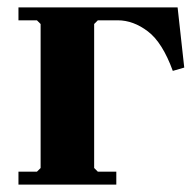

<svg xmlns="http://www.w3.org/2000/svg" viewBox="-20 -500 524 520"><path d="M461 -480 479 -317 448 -308Q420 -385 380.5 -415Q341 -445 299 -445H245L235 -435V-45L245 -35H295V0H30V-35H80L90 -45V-435L80 -445H30V-480Z"/></svg>

Font: Brygada 1918
Style: Regular
Weight: 400
Designer: Mateusz Machalski | Borys Kosmynka | Przemek Hoffer
Foundry: NIEPODLEGLA 2018
Version: Version 3.006